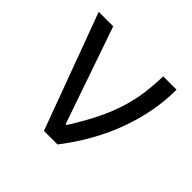

<svg xmlns="http://www.w3.org/2000/svg" viewBox="-136 -699 852 852"><g transform="rotate(45 290.0 -272.5)"><path d="M235.8 0 34.1 -545.5H125L282.7 -89.5H288.4Q334.2 -161.9 363.1 -221.6Q392 -281.2 408 -334.2Q424 -387.1 430.8 -438.4Q437.5 -489.7 438.9 -545.5H522.7Q522.7 -409.1 472.3 -270.1Q421.9 -131 321 0Z"/></g></svg>

Font: Inter UI
Style: Regular
Weight: 400
Designer: Rasmus Andersson
Foundry: rsms
Version: 3.2;8d6f07862